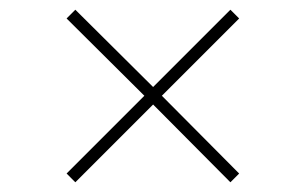

<svg xmlns="http://www.w3.org/2000/svg" viewBox="-20 -503 628 395"><path d="M117 -465 135 -483 295 -324 454 -483 472 -465 313 -306 472 -146 454 -128 295 -288 135 -128 117 -146 277 -306Z"/></svg>

Font: Haskoy Thin
Style: Regular
Weight: 100
Designer: Ertekin Erdin
Foundry: Ertekin Erdin
Version: Version 2.000; ttfautohint (v1.8.4.7-5d5b)